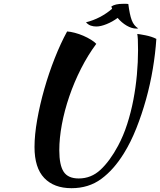

<svg xmlns="http://www.w3.org/2000/svg" viewBox="-20 -903 840 1007"><path d="M485 -673Q441 -614 405 -543Q369 -472 343.5 -397.5Q318 -323 304.5 -250.5Q291 -178 291 -115Q291 -37 314 -2Q337 33 393 33Q458 33 507 -12.5Q556 -58 599 -138Q627 -190 647 -252Q667 -314 679.5 -379.5Q692 -445 698 -511.5Q704 -578 704 -639Q704 -678 703 -696Q702 -714 700 -725Q703 -725 715 -723Q727 -721 742.5 -718Q758 -715 773.5 -710Q789 -705 800 -699Q795 -623 781.5 -542Q768 -461 746 -382Q724 -303 695 -230Q666 -157 630 -99Q577 -13 511 35.5Q445 84 355 84Q263 84 212 30.5Q161 -23 161 -132Q161 -195 175 -274.5Q189 -354 212.5 -436.5Q236 -519 267 -597.5Q298 -676 332 -738Q349 -737 372 -731Q395 -725 417 -715.5Q439 -706 457.5 -694.5Q476 -683 485 -673ZM653 -882Q660 -826 671 -797Q682 -768 705 -754Q703 -753 696 -753Q671 -753 644.5 -768.5Q618 -784 597 -809Q570 -789 539 -776.5Q508 -764 485 -764Q470 -764 456.5 -768.5Q443 -773 431 -786Q507 -805 568 -857Q566 -861 564 -869Q584 -883 625 -883Q637 -883 642.5 -883Q648 -883 653 -882Z"/></svg>

Font: Sweet Mavka Script
Style: Regular
Weight: 500
Designer: Pablo Impallari/Anastassiya Vishnevskaya
Foundry: Pablo Impallari/ Anastassiya Vishnevskaya
Version: Version 2.0/www.impallari.com/   behance.net/sweetcherry